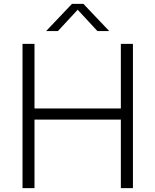

<svg xmlns="http://www.w3.org/2000/svg" viewBox="-20 -965 797 985"><path d="M95.5 0V-740H157V-408.5H600V-740H662V0H600V-351.5H157V0ZM540.5 -805.5H480L378.5 -915L277 -805.5H216.5L349 -945H408Z"/></svg>

Font: Encode Sans Semi Expanded Light
Style: Regular
Weight: 300
Width: 6
Designer: Multiple Designers
Foundry: Impallari Type
Version: Version 2.000